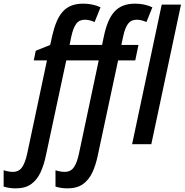

<svg xmlns="http://www.w3.org/2000/svg" viewBox="-135 -785 1005 1045"><path d="M-49.8 240.2Q-67.9 240.2 -84.7 237.5Q-101.6 234.9 -115.2 230.5V141.6Q-103.5 145.5 -90.6 147.9Q-77.6 150.4 -64.9 150.4Q-32.2 150.4 -14.9 125.5Q2.4 100.6 13.2 50.3L120.6 -456.1H48.8L59.6 -508.8L138.2 -540.5L149.4 -590.8Q159.2 -633.8 172.9 -666.5Q186.5 -699.2 206.1 -721.2Q225.6 -743.2 253.2 -754.2Q280.8 -765.1 318.4 -765.1Q343.8 -765.1 368.2 -760Q392.6 -754.9 412.1 -745.1L379.9 -665Q368.2 -670.4 354.7 -674.1Q341.3 -677.7 326.7 -677.7Q295.9 -677.7 279.5 -655Q263.2 -632.3 253.4 -587.4L243.7 -540.5H420.4L431.2 -590.8Q440.4 -634.3 454.1 -666.7Q467.8 -699.2 487.5 -721.2Q507.3 -743.2 535.2 -754.2Q563 -765.1 600.6 -765.1Q626 -765.1 650.1 -760Q674.3 -754.9 694.3 -745.1L662.1 -665Q649.9 -670.4 636.5 -674.1Q623 -677.7 608.4 -677.7Q578.1 -677.7 561.5 -655Q544.9 -632.3 535.6 -587.4L525.4 -540.5H618.7L601.1 -456.1H507.8L397 62Q386.2 113.8 367.4 154.1Q348.6 194.3 316.2 217.3Q283.7 240.2 231.9 240.2Q213.9 240.2 197 237.5Q180.2 234.9 167 230.5V141.6Q178.2 145.5 191.2 147.9Q204.1 150.4 217.3 150.4Q250 150.4 267.3 125.2Q284.7 100.1 294.9 50.3L402.3 -456.1H225.6L114.7 62Q104 113.8 85.2 154.1Q66.4 194.3 34.2 217.3Q2 240.2 -49.8 240.2ZM584 0 745.1 -759.8H850.1L688.5 0Z"/></svg>

Font: Open Sans SemiCondensed SemiBold
Style: Italic
Weight: 600
Width: 4
Italic angle: -12°
Designer: Monotype Design Team
Foundry: Monotype Imaging Inc.
Version: Version 3.000